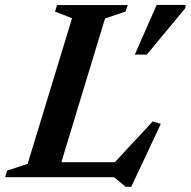

<svg xmlns="http://www.w3.org/2000/svg" viewBox="-45 -696 750 754"><path d="M367.5 -623.5 178 0H-25L-17 -26L63.5 -52.5L238 -624.5L171 -650.5L179 -676H456.5L448 -650.5ZM387 -38.5 555 -219.5 586.5 -209.5 470.5 37.5H448.5L403 0H94.5L114 -59H437ZM484.5 -481.5 570 -676.5H684.5L682 -663L531.5 -481.5Z"/></svg>

Font: Newsreader 16pt 16pt SemiBold
Style: Italic
Weight: 600
Italic angle: -17°
Version: Version 1.003